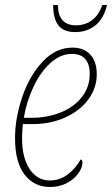

<svg xmlns="http://www.w3.org/2000/svg" viewBox="-20 -736 447 766"><path d="M40 -185Q40 -264 68.5 -348.5Q97 -433 149.5 -489.5Q202 -546 269 -546Q315 -546 340.5 -518Q366 -490 366 -440Q366 -385 332.5 -339.5Q299 -294 240.5 -267.5Q182 -241 111 -241H71Q68 -205 68 -185Q68 -106 98.5 -61Q129 -16 178 -16Q218 -16 249.5 -39.5Q281 -63 302 -100Q309 -98 309 -87Q309 -68 293 -45Q277 -22 247.5 -6Q218 10 179 10Q116 10 78 -39.5Q40 -89 40 -185ZM105 -266Q170 -266 223.5 -288Q277 -310 307.5 -350Q338 -390 338 -441Q338 -480 320 -500.5Q302 -521 267 -521Q221 -521 181 -484.5Q141 -448 113.5 -389.5Q86 -331 75 -266ZM192 -716H211Q212 -635 283 -635Q319 -635 346.5 -655Q374 -675 388 -716H407Q394 -662 361 -635Q328 -608 280 -608Q233 -608 212.5 -635.5Q192 -663 192 -716Z"/></svg>

Font: Noto Serif NarrowThin
Style: Italic
Weight: 250
Width: 4
Italic angle: -12°
Designer: Monotype Design Team
Foundry: Monotype Imaging Inc.
Version: Version 1.001